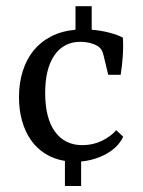

<svg xmlns="http://www.w3.org/2000/svg" viewBox="-20 -533 470 629"><path d="M383.6 -85.1Q366.9 -50.2 328.7 -29.1Q290.5 -8 245.8 -4V76.4H192.7V-5.8Q156.7 -11.6 128.5 -29.3Q100.4 -46.9 81.3 -74.2Q62.2 -101.5 52.2 -137.3Q42.2 -173.1 42.2 -214.9Q42.2 -260.7 54.4 -299.6Q66.5 -338.5 89.8 -367.3Q113.1 -396 147.8 -413.8Q182.5 -431.6 227.3 -435.6V-512.7H280.4V-435.6Q310.9 -433.1 338.2 -426Q365.5 -418.9 382.5 -409.8Q384.4 -381.5 382.2 -348.9Q380 -316.4 375.3 -288H334.5L320 -348.7Q317.8 -358.9 314.5 -366Q311.3 -373.1 304.4 -378.9Q295.3 -386.2 278.7 -391.1Q262.2 -396 243.3 -396Q189.1 -396 158.5 -352.2Q128 -308.4 128 -228.4Q128 -145.8 160.2 -101.6Q192.4 -57.5 249.5 -57.5Q284.4 -57.5 313.6 -71.6Q342.9 -85.8 360.7 -106.5Z"/></svg>

Font: Rasa
Style: Regular
Weight: 400
Version: Version 1.000;PS 1.000;hotconv 1.0.88;makeotf.lib2.5.647800;